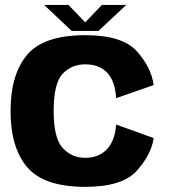

<svg xmlns="http://www.w3.org/2000/svg" viewBox="-20 -738 672 764"><path d="M319.5 5.5Q467 5.5 524.5 -58.8Q582 -123 591.5 -188.5L442 -242.5Q438 -179.5 406 -144.8Q374 -110 319.5 -110Q266 -110 229.8 -148.8Q193.5 -187.5 193.5 -295.5Q193.5 -407.5 229.5 -444.8Q265.5 -482 319.5 -482Q374.5 -482 406.2 -449Q438 -416 442 -347.5L591.5 -399.5Q582 -470 524.5 -534Q467 -598 319.5 -598Q154 -598 88 -520Q22 -442 22 -295.5Q22 -151.5 88 -73Q154 5.5 319.5 5.5ZM265 -615H372L482.5 -718.5H385.5L319 -649L252.5 -718.5H155.5Z"/></svg>

Font: Anybody Thin
Style: Bold
Weight: 700
Version: Version 1.113;gftools[0.9.25]